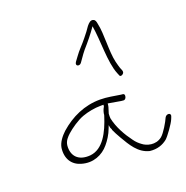

<svg xmlns="http://www.w3.org/2000/svg" viewBox="-113 -816 801 825"><g transform="rotate(-20 287.0 -404.0)"><path d="M83 -240C77 -191 100 -158 140 -147C190 -132 236 -152 264 -186C277 -201 293 -225 302 -250L307 -263L309 -252C310 -247 313 -244 314 -241L313 -240C319 -226 327 -212 336 -196C360 -155 385 -110 435 -98C469 -94 495 -104 515 -120C527 -130 561 -177 568 -195L572 -205C580 -222 556 -226 548 -210C541 -193 516 -150 500 -137C469 -112 429 -125 412 -139C402 -146 391 -156 382 -169C358 -201 333 -244 324 -288C323 -294 324 -301 324 -307V-309C333 -336 334 -340 335 -352C356 -348 374 -345 393 -342L404 -341C408 -340 415 -346 416 -352C418 -360 417 -365 411 -367L401 -368C372 -372 343 -379 309 -379C238 -379 175 -350 123 -304C105 -287 87 -265 83 -240ZM110 -241C112 -262 126 -276 138 -287C157 -304 191 -328 219 -338C244 -347 275 -353 303 -353H316L315 -345C310 -337 306 -327 304 -315C305 -314 303 -310 303 -308C281 -238 248 -174 189 -168C132 -163 106 -196 110 -241ZM268 -567C256 -550 276 -542 286 -555L298 -572C306 -583 313 -594 321 -603C344 -629 368 -658 387 -686C399 -619 394 -518 418 -460L423 -448C424 -445 426 -444 429 -444C435 -444 442 -450 443 -455C444 -459 443 -461 442 -465L437 -477C435 -484 431 -495 428 -509C416 -560 423 -639 412 -687C410 -699 408 -707 400 -710C388 -715 378 -705 369 -694C359 -679 350 -667 336 -650C318 -627 298 -609 282 -586ZM392 -342H393ZM412 -139V-138ZM435 -98Z"/></g></svg>

Font: Stray Cat
Style: LtCnObl
Weight: 300
Version: Version 1.0